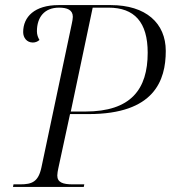

<svg xmlns="http://www.w3.org/2000/svg" viewBox="-20 -734 682 754"><path d="M31 0H309L311 -10H266C226 -10 205 -18 205 -45C205 -52 207 -64 209 -73L255 -286H328C586 -286 631 -418 631 -534C631 -643 553 -714 415 -714H210C116 -714 71 -668 71 -608C71 -586 85 -567 109 -567C118 -567 127 -570 135 -577C129 -587 125 -598 125 -611C125 -666 154 -704 212 -704C244 -704 266 -695 266 -668C266 -662 264 -649 262 -641L143 -78C131 -20 106 -10 59 -10H33ZM315 -296H258L344 -704H406C508 -704 560 -647 560 -527C560 -383 494 -296 315 -296Z"/></svg>

Font: Noto Serif Display Light
Style: Italic
Weight: 300
Italic angle: -12°
Designer: Monotype Design Team
Foundry: Monotype Imaging Inc.
Version: Version 2.009